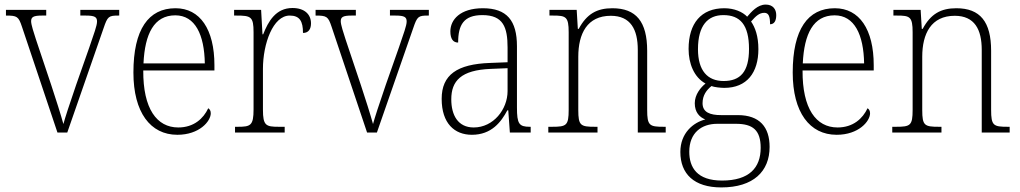

<svg xmlns="http://www.w3.org/2000/svg" viewBox="-20 -579 4458 839"><path d="M76 -462 231 0H274L433 -457C450 -507 455 -511 497 -511H501V-536H331V-511H355C395 -511 404 -504 404 -485C404 -467 391 -433 370 -371L313 -209C283 -122 264 -63 257 -37C247 -74 223 -150 204 -207L137 -407C128 -435 116 -471 116 -486C116 -504 125 -511 163 -511H182V-536H6V-511C55 -511 61 -507 76 -462Z M755 10C851 10 901 -49 901 -84C901 -96 896 -102 890 -106C869 -61 827 -22 759 -22C665 -22 605 -104 606 -271H917V-294C917 -451 854 -543 747 -543C629 -543 563 -451 563 -262C563 -88 637 10 755 10ZM875 -302H607C613 -431 653 -512 746 -512C833 -512 873 -427 875 -302Z M1007 0H1224V-25H1198C1142 -25 1129 -30 1129 -100V-278C1129 -388 1173 -511 1246 -511C1290 -511 1304 -486 1304 -435C1329 -435 1339 -453 1339 -477C1339 -516 1311 -544 1258 -544C1185 -544 1152 -485 1130 -429H1127L1121 -536H1003V-511H1013C1077 -511 1088 -506 1088 -438V-101C1088 -30 1075 -25 1019 -25H1007Z M1429 -462 1584 0H1627L1786 -457C1803 -507 1808 -511 1850 -511H1854V-536H1684V-511H1708C1748 -511 1757 -504 1757 -485C1757 -467 1744 -433 1723 -371L1666 -209C1636 -122 1617 -63 1610 -37C1600 -74 1576 -150 1557 -207L1490 -407C1481 -435 1469 -471 1469 -486C1469 -504 1478 -511 1516 -511H1535V-536H1359V-511C1408 -511 1414 -507 1429 -462Z M2042 10C2128 10 2170 -46 2197 -97H2201L2208 0H2299V-25H2295C2248 -25 2239 -38 2239 -109V-377C2239 -489 2195 -543 2090 -543C1991 -543 1948 -493 1948 -442C1948 -409 1960 -393 1982 -393C1982 -470 2006 -513 2088 -513C2179 -513 2198 -460 2198 -371V-307L2122 -304C1977 -299 1910 -252 1910 -147C1910 -40 1966 10 2042 10ZM2050 -22C1981 -22 1952 -76 1952 -145C1952 -225 1994 -273 2125 -278L2198 -281V-181C2198 -101 2136 -22 2050 -22Z M2376 0H2591V-25H2580C2517 -25 2507 -30 2507 -98V-331C2507 -432 2546 -510 2649 -510C2736 -510 2767 -450 2767 -361V0H2889V-25H2880C2818 -25 2808 -30 2808 -99V-357C2808 -484 2760 -543 2656 -543C2588 -543 2544 -518 2509 -453H2505L2500 -536H2381V-511H2397C2453 -511 2465 -506 2465 -438V-99C2465 -30 2455 -25 2392 -25H2376Z M3132 240C3272 240 3343 170 3343 63C3343 -23 3300 -76 3204 -76H3131C3083 -76 3050 -88 3050 -128C3050 -163 3068 -186 3089 -203C3100 -198 3130 -195 3145 -195C3244 -195 3294 -262 3294 -364C3294 -421 3280 -459 3262 -485C3283 -509 3298 -523 3320 -523C3339 -523 3345 -507 3345 -473C3364 -473 3372 -489 3372 -513C3372 -538 3358 -559 3326 -559C3290 -559 3263 -527 3245 -506C3225 -527 3189 -543 3145 -543C3044 -543 2989 -477 2989 -365C2989 -301 3013 -241 3063 -214C3042 -197 3016 -166 3016 -128C3016 -88 3037 -67 3062 -57C3010 -44 2953 2 2953 85C2953 181 3013 240 3132 240ZM3142 -225C3072 -225 3030 -270 3030 -364C3030 -468 3073 -513 3141 -513C3214 -513 3253 -471 3253 -365C3253 -265 3215 -225 3142 -225ZM3135 210C3026 210 2992 153 2992 84C2992 1 3046 -38 3114 -38H3196C3270 -38 3304 -10 3304 67C3304 154 3254 210 3135 210Z M3636 10C3732 10 3782 -49 3782 -84C3782 -96 3777 -102 3771 -106C3750 -61 3708 -22 3640 -22C3546 -22 3486 -104 3487 -271H3798V-294C3798 -451 3735 -543 3628 -543C3510 -543 3444 -451 3444 -262C3444 -88 3518 10 3636 10ZM3756 -302H3488C3494 -431 3534 -512 3627 -512C3714 -512 3754 -427 3756 -302Z M3879 0H4094V-25H4083C4020 -25 4010 -30 4010 -98V-331C4010 -432 4049 -510 4152 -510C4239 -510 4270 -450 4270 -361V0H4392V-25H4383C4321 -25 4311 -30 4311 -99V-357C4311 -484 4263 -543 4159 -543C4091 -543 4047 -518 4012 -453H4008L4003 -536H3884V-511H3900C3956 -511 3968 -506 3968 -438V-99C3968 -30 3958 -25 3895 -25H3879Z"/></svg>

Font: Noto Serif Thai SemiCondensed ExtraLight
Style: Regular
Weight: 200
Width: 4
Designer: Monotype Design Team
Foundry: Monotype Imaging Inc.
Version: Version 2.002